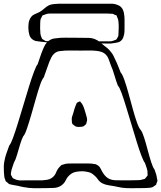

<svg xmlns="http://www.w3.org/2000/svg" viewBox="-51 -973 869 1036"><path d="M711 42Q689 42 660 42.5Q631 43 608 40Q596 38 584.5 35.5Q573 33 562 31Q547 29 531 26Q515 23 501 16Q486 8 477 -5.5Q468 -19 455 -29Q443 -40 427.5 -44Q412 -48 395 -49Q380 -49 363 -46.5Q346 -44 333 -35Q314 -22 304.5 -1.5Q295 19 275 31Q259 40 239 41Q219 42 201 42Q179 42 154 42.5Q129 43 106 41Q91 39 76 36.5Q61 34 47 30Q37 28 27.5 26.5Q18 25 9 23L-2 20Q-5 18 -11 12Q-13 10 -15.5 8.5Q-18 7 -20 5Q-21 3 -22 -0.5Q-23 -4 -24 -6Q-28 -16 -28.5 -26.5Q-29 -37 -30 -47Q-31 -62 -30.5 -76.5Q-30 -91 -27 -105Q-23 -127 -15.5 -147.5Q-8 -168 -1 -188Q7 -196 19 -228.5Q31 -261 45.5 -308Q60 -355 75.5 -407Q91 -459 105.5 -506Q120 -553 132.5 -586Q145 -619 152 -626Q159 -646 166 -667Q173 -688 181 -707Q186 -720 193.5 -732.5Q201 -745 212 -753Q226 -763 242.5 -765.5Q259 -768 275 -769Q298 -770 332.5 -769.5Q367 -769 389 -769Q408 -769 428 -768.5Q448 -768 465 -760Q477 -755 487 -746.5Q497 -738 507 -730Q518 -722 529 -712.5Q540 -703 548 -692Q556 -683 561.5 -671.5Q567 -660 572 -649Q580 -633 586.5 -616Q593 -599 600 -582Q609 -573 620 -542Q631 -511 642.5 -469Q654 -427 665.5 -385Q677 -343 688 -312Q699 -281 708 -272Q717 -261 726.5 -231Q736 -201 745.5 -165Q755 -129 764.5 -99Q774 -69 783 -58Q787 -46 791 -34Q795 -22 796 -10Q797 -6 798 -2.5Q799 1 798 4Q798 6 796.5 9Q795 12 794 15Q793 17 792.5 20Q792 23 790 25Q789 26 786 27.5Q783 29 781 31Q779 32 776.5 34Q774 36 772 37Q770 38 766 38.5Q762 39 759 40Q749 41 737 41.5Q725 42 711 42ZM731 -94Q724 -102 712 -133Q700 -164 686.5 -208.5Q673 -253 658 -302.5Q643 -352 629.5 -396.5Q616 -441 604.5 -472.5Q593 -504 585 -511Q576 -534 566.5 -566.5Q557 -599 547 -621Q542 -637 535 -654.5Q528 -672 515 -683Q505 -691 491.5 -694.5Q478 -698 465 -699Q445 -701 425 -700.5Q405 -700 385 -700Q364 -700 342.5 -700.5Q321 -701 300 -700Q285 -699 270 -697Q255 -695 243 -685Q233 -677 226.5 -664Q220 -651 215 -639Q207 -618 200 -597Q193 -576 185 -555Q176 -546 165 -514Q154 -482 142 -439Q130 -396 117.5 -353Q105 -310 94 -278Q83 -246 74 -237Q66 -222 57.5 -194Q49 -166 41 -138Q33 -110 24 -95Q20 -82 15.5 -70Q11 -58 9 -45Q9 -42 8 -38Q7 -34 8 -31Q8 -29 10 -26Q12 -23 13 -21Q14 -20 15 -17Q16 -14 18 -12Q20 -10 23.5 -9Q27 -8 30 -6Q45 1 63.5 0.5Q82 0 98 0H178Q190 -1 203.5 -3Q217 -5 227 -12Q244 -23 251.5 -42Q259 -61 272 -74Q274 -76 276 -78Q278 -80 279 -81Q281 -83 284 -83.5Q287 -84 289 -85Q302 -90 315.5 -90.5Q329 -91 342 -91H421Q431 -91 440 -90.5Q449 -90 458 -88Q461 -87 464 -87Q467 -87 469 -85Q485 -78 492 -63Q499 -48 508 -35Q521 -16 540 -7Q554 -1 570 -0.5Q586 0 601 0Q624 0 649.5 0Q675 0 697 -1Q704 -1 710 -2.5Q716 -4 723 -6Q726 -6 730 -8Q733 -10 735 -13Q737 -16 739 -18Q740 -20 741.5 -21.5Q743 -23 744 -24Q746 -26 745.5 -30.5Q745 -35 745 -37Q746 -51 741 -65Q736 -79 731 -94ZM337 -313Q337 -318 336.5 -323Q336 -328 336 -333Q337 -341 340 -349.5Q343 -358 345 -365Q348 -375 350.5 -384.5Q353 -394 357 -403Q359 -406 360.5 -411Q362 -416 364 -418Q366 -420 368.5 -421Q371 -422 373 -423Q374 -423 376.5 -424.5Q379 -426 380 -426Q382 -426 382.5 -424.5Q383 -423 384 -422Q393 -413 397 -403Q402 -392 405.5 -380Q409 -368 413 -355Q415 -348 417 -340.5Q419 -333 419 -325Q419 -321 417.5 -317Q416 -313 415 -309Q415 -305 414 -304Q413 -302 410 -300Q407 -298 405 -296Q404 -295 402.5 -293.5Q401 -292 399 -291Q397 -290 393.5 -290Q390 -290 388 -289Q381 -288 372.5 -288Q364 -288 357 -291Q353 -293 348 -297Q347 -299 344.5 -300.5Q342 -302 340 -303Q339 -304 337 -313ZM619 -788Q617 -779 613.5 -769.5Q610 -760 602 -753Q595 -747 586 -744.5Q577 -742 568 -741Q548 -737 527 -738Q506 -739 486 -739H339Q317 -739 283 -739Q249 -739 226 -742L170 -748Q161 -750 151 -750.5Q141 -751 133 -755Q113 -765 107.5 -784.5Q102 -804 102 -823Q102 -830 102.5 -837.5Q103 -845 104 -852Q106 -862 111 -872Q116 -882 124 -889Q132 -895 142.5 -899Q153 -903 162 -908Q176 -916 188 -927Q200 -938 214 -945Q226 -950 240 -951Q254 -952 267 -953H511Q530 -953 549.5 -953Q569 -953 586 -945Q588 -944 591 -943Q594 -942 596 -940Q607 -932 612.5 -919.5Q618 -907 619 -894Q621 -881 621 -867Q621 -853 621 -839Q621 -827 621 -814.5Q621 -802 619 -788ZM588 -785Q589 -803 589.5 -821.5Q590 -840 588 -858Q587 -870 581 -881L578 -889Q577 -891 573.5 -891.5Q570 -892 568 -893Q562 -897 559 -898Q556 -899 552.5 -899Q549 -899 545 -899Q536 -900 527 -900Q518 -900 508 -900H221Q202 -900 188 -893Q186 -892 183 -891.5Q180 -891 178 -889Q177 -888 176 -885.5Q175 -883 174 -881Q173 -879 171 -875.5Q169 -872 168 -869Q167 -865 166.5 -859Q166 -853 166 -848Q165 -834 165.5 -820Q166 -806 167 -792Q168 -782 173 -771Q174 -770 174.5 -767.5Q175 -765 176 -764Q179 -760 185 -758Q187 -757 189.5 -755Q192 -753 194 -752Q197 -751 200.5 -751Q204 -751 207 -751Q218 -750 230 -750Q242 -750 253 -750H527Q534 -750 543 -750Q552 -750 559 -753Q563 -755 568.5 -756.5Q574 -758 578 -761Q579 -762 579 -763Q579 -764 580 -765Q582 -769 585 -773.5Q588 -778 588 -785Z"/></svg>

Font: Rubik Vinyl
Style: Regular
Weight: 400
Designer: Hubert and Fischer, NaN
Foundry: Hubert and Fischer, NaN
Version: Version 2.200